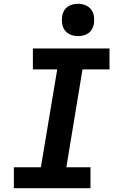

<svg xmlns="http://www.w3.org/2000/svg" viewBox="-20 -990 640 1010"><path d="M53 0V-110H195L281 -625H153V-735H556V-625H414L329 -110H456V0ZM390 -800Q370 -800 351.5 -807.5Q333 -815 321.5 -830Q310 -845 307 -865Q304 -885 307 -906Q309 -920 316.5 -933Q324 -946 336 -954.5Q348 -963 362 -966.5Q376 -970 390 -970Q411 -970 429.5 -962.5Q448 -955 459.5 -940Q471 -925 474 -905Q477 -885 474 -864Q471 -850 464 -837Q457 -824 445 -815.5Q433 -807 418.5 -803.5Q404 -800 390 -800Z"/></svg>

Font: Iosevka Curly XBdExObl
Style: Regular
Weight: 800
Width: 7
Italic angle: -9°
Monospace: yes
Designer: Belleve Invis
Foundry: Belleve Invis
Version: Version 11.1.0; ttfautohint (v1.8.3)